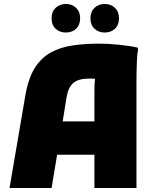

<svg xmlns="http://www.w3.org/2000/svg" viewBox="-20 -948 776 968"><path d="M28 0 108 -468Q123 -554 155.5 -605.5Q188 -657 236.5 -683.5Q285 -710 346.5 -719Q408 -728 480 -728Q525 -728 579.5 -722.5Q634 -717 674 -708L676 -696Q672 -678 670.5 -648Q669 -618 668.5 -587Q668 -556 668 -536V0H456V-168H268L240 0ZM316 -460 296 -336H456V-488Q456 -522 459 -551Q444 -552 432 -552Q375 -552 349.5 -529.5Q324 -507 316 -460ZM508 -784Q477 -784 456.5 -803Q436 -822 436 -856Q436 -889 456.5 -908.5Q477 -928 508 -928Q539 -928 559.5 -908.5Q580 -889 580 -856Q580 -822 559.5 -803Q539 -784 508 -784ZM312 -784Q281 -784 260.5 -803Q240 -822 240 -856Q240 -889 260.5 -908.5Q281 -928 312 -928Q343 -928 363.5 -908.5Q384 -889 384 -856Q384 -822 363.5 -803Q343 -784 312 -784Z"/></svg>

Font: Kufam Black
Style: Regular
Weight: 900
Designer: Wael Morcos, Artur Schmal
Foundry: Original Type
Version: Version 1.301; ttfautohint (v1.8.3)